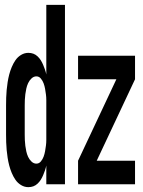

<svg xmlns="http://www.w3.org/2000/svg" viewBox="-20 -760 590 792"><path d="M97 12Q81 12 67 3.5Q53 -5 44 -18Q35 -31 28.5 -46.5Q22 -62 18 -77.5Q14 -93 11.5 -109Q9 -125 7.5 -141Q6 -157 5.5 -173Q5 -189 5 -205V-325Q5 -341 5.5 -357Q6 -373 7.5 -389Q9 -405 11.5 -421Q14 -437 18 -452.5Q22 -468 28.5 -483.5Q35 -499 44 -512Q53 -525 67 -533.5Q81 -542 97 -542Q108 -542 117.5 -538.5Q127 -535 135 -527.5Q143 -520 148.5 -511Q154 -502 158 -492.5Q162 -483 165.5 -473Q169 -463 171 -453V-740H248V0H171V-77Q169 -67 165.5 -57Q162 -47 158 -37.5Q154 -28 148.5 -19Q143 -10 135 -2.5Q127 5 117.5 8.5Q108 12 97 12ZM130 -85Q141 -85 148.5 -94Q156 -103 160 -114Q164 -125 166 -136.5Q168 -148 169.5 -159.5Q171 -171 171 -182.5Q171 -194 171 -205V-325Q171 -336 171 -347.5Q171 -359 169.5 -370.5Q168 -382 166 -393.5Q164 -405 160 -416Q156 -427 148.5 -436Q141 -445 130 -445Q119 -445 110 -436.5Q101 -428 96 -417Q91 -406 88.5 -394.5Q86 -383 84.5 -371.5Q83 -360 82.5 -348.5Q82 -337 82 -325V-205Q82 -193 82.5 -181.5Q83 -170 84.5 -158.5Q86 -147 88.5 -135.5Q91 -124 96 -113Q101 -102 110 -93.5Q119 -85 130 -85ZM302 0V-97L460 -433H302V-530H537V-433L379 -97H537V0Z"/></svg>

Font: Lode
Style: Bold
Weight: 700
Monospace: yes
Designer: Belleve Invis
Foundry: Belleve Invis
Version: Version 29.2.0; ttfautohint (v1.8.3)